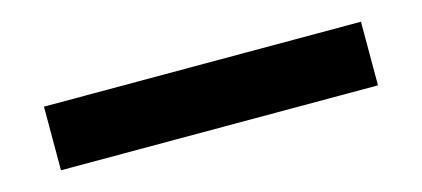

<svg xmlns="http://www.w3.org/2000/svg" viewBox="-28 -63 756 344"><g transform="rotate(-15 350.0 109.0)"><path d="M56 168H644V50H56Z"/></g></svg>

Font: Martian Mono Std Md
Style: Regular
Weight: 500
Monospace: yes
Designer: Roman Shamin
Foundry: Evil Martians
Version: Version 1.000